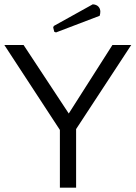

<svg xmlns="http://www.w3.org/2000/svg" viewBox="-31 -868 627 888"><path d="M220 -721 215 -741 218 -748 398 -848Q415 -847 424 -837.5Q433 -828 433 -814Q433 -805 430 -795L228 -718ZM-11 -660H78L287 -343L489 -660H576L321 -271V0H246V-267Z"/></svg>

Font: Quattrocento Sans
Style: Regular
Weight: 400
Designer: Pablo Impallari
Foundry: Pablo Impallari, Igino Marini, Brenda Gallo
Version: Version 2.000